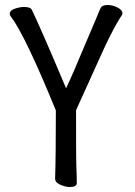

<svg xmlns="http://www.w3.org/2000/svg" viewBox="-20 -735 540 770"><path d="M260 15Q243 15 222 6Q201 -3 201 -19Q204 -108 204 -292Q81 -593 24 -668Q19 -675 19 -679Q19 -693 39 -700Q59 -707 76 -707Q101 -707 107 -697Q140 -630 245 -381Q270 -433 330 -577Q360 -646 365 -659Q378 -692 384 -703.5Q390 -715 412 -715Q431 -715 451 -705Q471 -695 471 -682L470 -676Q446 -643 401 -549L285 -293Q285 -95 286 -74Q288 -25 288 -1Q288 15 260 15Z"/></svg>

Font: \eiw{I[½ {O¿rH
Style: Bold
Weight: 700
Designer: LXGW / Fontworks Inc.
Foundry: LXGW / Fontworks Inc.
Version: Version 1.320;February 9, 2024